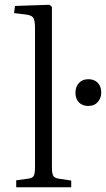

<svg xmlns="http://www.w3.org/2000/svg" viewBox="-20 -787 445 806"><path d="M48 -1V-30L98 -37Q116 -39 121.5 -48.5Q127 -58 127 -86V-668Q127 -701 120 -712Q113 -723 89 -726L39 -732L43 -762L188 -767L198 -758V-82Q198 -60 203 -50Q208 -40 226 -37L279 -29V-1ZM350.8 -342.1Q325.8 -342.1 311.2 -357.2Q296.7 -372.2 296.7 -397.3Q296.7 -422.4 311.2 -438.4Q325.8 -454.5 350.8 -454.5Q375.9 -454.5 390.5 -439.4Q405 -424.4 405 -399.3Q405 -375.2 390.5 -358.7Q375.9 -342.1 350.8 -342.1Z"/></svg>

Font: Literata 36pt Light
Style: Regular
Weight: 300
Designer: Latin by Veronika Burian and Jose Scaglione. Greek by Irene Vlachou. Cyrillic by Vera Evstafieva.
Foundry: TypeTogether
Version: Version 3.002